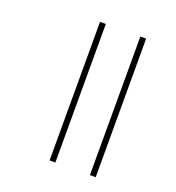

<svg xmlns="http://www.w3.org/2000/svg" viewBox="-117 -716 743 810"><g transform="rotate(20 255.0 -311.0)"><path d="M376 -622H402V0H376ZM195 -622H221V0H195Z"/></g></svg>

Font: Noto Sans Devanagari UI SemiCondensed Thin
Style: Regular
Weight: 100
Width: 4
Designer: Jelle Bosma - Monotype Design Team
Foundry: Monotype Imaging Inc.
Version: Version 2.004